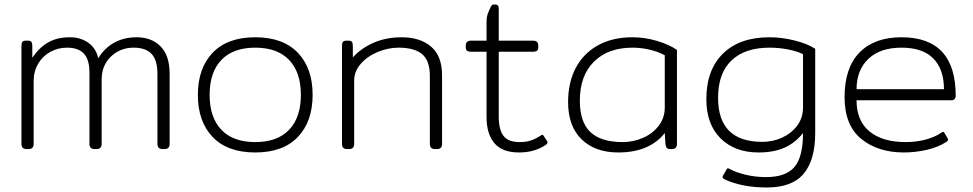

<svg xmlns="http://www.w3.org/2000/svg" viewBox="-20 -660 4306 850"><path d="M75 -23V-457Q75 -469 79 -474.5Q83 -480 94 -480H104Q115 -480 119 -474.5Q123 -469 123 -457V-404Q152 -448 192 -471.5Q232 -495 290 -495Q336 -495 370.5 -471Q405 -447 415 -402Q441 -446 484.5 -470.5Q528 -495 585 -495Q651 -495 691 -454.5Q731 -414 731 -333V-23Q731 0 708 0H700Q677 0 677 -23V-331Q677 -395 650.5 -422Q624 -449 572 -449Q512 -449 471 -409.5Q430 -370 430 -308V-23Q430 0 407 0H399Q376 0 376 -23V-339Q376 -396 351.5 -422.5Q327 -449 277 -449Q237 -449 203 -430.5Q169 -412 149 -378Q129 -344 129 -302V-23Q129 0 106 0H98Q75 0 75 -23Z M856 -240Q856 -358 921.5 -426.5Q987 -495 1110 -495Q1233 -495 1298.5 -426.5Q1364 -358 1364 -240Q1364 -122 1298.5 -53.5Q1233 15 1110 15Q987 15 921.5 -53.5Q856 -122 856 -240ZM1312 -240Q1312 -340 1260 -394.5Q1208 -449 1110 -449Q1012 -449 960 -394.5Q908 -340 908 -240Q908 -140 960 -85.5Q1012 -31 1110 -31Q1208 -31 1260 -85.5Q1312 -140 1312 -240Z M1494 -23V-457Q1494 -469 1498 -474.5Q1502 -480 1513 -480H1523Q1534 -480 1538 -474.5Q1542 -469 1542 -457V-406Q1579 -447 1634.5 -471Q1690 -495 1758 -495Q1840 -495 1888.5 -453.5Q1937 -412 1937 -327V-23Q1937 0 1914 0H1906Q1883 0 1883 -23V-324Q1883 -392 1848.5 -420.5Q1814 -449 1745 -449Q1699 -449 1653.5 -430.5Q1608 -412 1578 -378.5Q1548 -345 1548 -304V-23Q1548 0 1525 0H1517Q1494 0 1494 -23Z M2134 -141V-431H2065Q2053 -431 2047.5 -435.5Q2042 -440 2042 -451V-458Q2042 -480 2065 -480H2134V-565Q2134 -582 2138 -595Q2142 -608 2153 -630Q2156 -636 2158.5 -638Q2161 -640 2166 -640H2173Q2188 -640 2188 -622V-480H2340Q2363 -480 2363 -458V-451Q2363 -440 2357.5 -435.5Q2352 -431 2340 -431H2188V-144Q2188 -86 2209 -58.5Q2230 -31 2280 -31Q2309 -31 2330 -38Q2351 -45 2374 -60Q2379 -63 2381 -63Q2385 -63 2388 -57L2402 -35Q2404 -31 2404 -29Q2404 -24 2397 -19Q2347 15 2278 15Q2203 15 2168.5 -26.5Q2134 -68 2134 -141Z M2495 -208Q2495 -294 2528.5 -358.5Q2562 -423 2626.5 -459Q2691 -495 2780 -495Q2835 -495 2888.5 -479Q2942 -463 2977 -439V-23Q2977 0 2954 0H2947Q2936 0 2931.5 -5.5Q2927 -11 2926 -23L2923 -71Q2855 15 2717 15Q2615 15 2555 -43Q2495 -101 2495 -208ZM2923 -184V-415Q2897 -430 2858.5 -439.5Q2820 -449 2780 -449Q2672 -449 2609.5 -387Q2547 -325 2547 -214Q2547 -120 2593.5 -75.5Q2640 -31 2737 -31Q2783 -31 2826 -49.5Q2869 -68 2896 -103Q2923 -138 2923 -184Z M3186 133Q3175 127 3181 117L3196 91Q3199 85 3203 85Q3206 85 3210 88Q3240 104 3282.5 114Q3325 124 3372 124Q3458 124 3496.5 80Q3535 36 3535 -71Q3499 -26 3451.5 -5.5Q3404 15 3338 15Q3233 15 3170 -47.5Q3107 -110 3107 -221Q3107 -350 3180.5 -422.5Q3254 -495 3386 -495Q3442 -495 3499 -480.5Q3556 -466 3589 -444V-71Q3589 48 3538 109Q3487 170 3375 170Q3263 170 3186 133ZM3535 -184V-420Q3510 -433 3469.5 -441Q3429 -449 3386 -449Q3278 -449 3218.5 -392.5Q3159 -336 3159 -227Q3159 -32 3355 -32Q3401 -32 3442 -50.5Q3483 -69 3509 -103.5Q3535 -138 3535 -184Z M3719 -230Q3719 -360 3785 -427.5Q3851 -495 3971 -495Q4211 -495 4211 -236Q4211 -227 4206 -221.5Q4201 -216 4191 -216H3772Q3772 -125 3829.5 -78Q3887 -31 3989 -31Q4036 -31 4077.5 -42Q4119 -53 4148 -73Q4152 -76 4155 -76Q4159 -76 4162 -70L4175 -48Q4177 -45 4177 -41Q4177 -37 4170 -32Q4133 -8 4082.5 3.5Q4032 15 3981 15Q3867 15 3793 -45Q3719 -105 3719 -230ZM4159 -265Q4159 -353 4112 -401Q4065 -449 3971 -449Q3876 -449 3824 -399Q3772 -349 3772 -265Z"/></svg>

Font: Mitr ExtraLight
Style: Regular
Weight: 275
Designer: Thanarat Vachiruckul
Foundry: Cadson Demak Co.,Ltd.
Version: Version 1.001